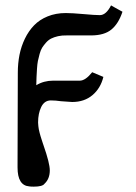

<svg xmlns="http://www.w3.org/2000/svg" viewBox="-20 -487 509 721"><path d="M430.2 -448.2 439.9 -442.9Q425.3 -398.4 398.4 -376.2Q371.6 -354 321.8 -354H231Q212.9 -354.5 198 -351.1Q183.1 -347.7 172.4 -342.3Q161.6 -336.9 152.8 -326.9Q144 -316.9 138.4 -308.1Q132.8 -299.3 128.7 -284.2Q124.5 -269 122.3 -258.1Q120.1 -247.1 118.9 -228.5Q117.7 -210 117.2 -198.5Q116.7 -187 116.2 -167Q144.5 -184.1 179.2 -184.1H279.8Q300.8 -184.1 326.2 -215.8L368.2 -198.2Q357.9 -155.8 327.4 -129.9Q296.9 -104 251 -104Q245.6 -104 209 -106.9Q189 -109.9 170.9 -109.9Q147 -109.9 135 -85.7Q123 -61.5 123 -26.9Q123 -20.5 124 -13.4Q125 -6.3 125.7 -1.5Q126.5 3.4 128.9 12.2Q131.3 21 132.3 24.4Q133.3 27.8 136.7 38.3Q140.1 48.8 141.1 51.8Q142.1 54.2 143.6 59.1Q167 126 167 152.8Q167 184.6 147 203.1Q139.6 213.9 106.9 213.9Q94.7 213.9 89.8 212.9Q45.9 209.5 45.9 142.1V127.9L46.9 -213.9Q46.9 -249 53.2 -281Q59.6 -313 73.5 -341.8Q87.4 -370.6 107.9 -391.8Q128.4 -413.1 158.9 -425.5Q189.5 -438 227.1 -438Q250 -438 293.9 -434.1Q335.9 -430.2 355 -430.2Q378.4 -430.2 397 -466.8Q402.3 -463.9 413.3 -457.5Q424.3 -451.2 430.2 -448.2Z"/></svg>

Font: Common Serif
Style: Bold
Weight: 700
Designer: Philipp H. Poll, Khaled Hosny
Foundry: Stefan Peev, Context Ltd.
Version: Version 1.026